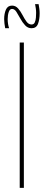

<svg xmlns="http://www.w3.org/2000/svg" viewBox="-52 -905 211 925"><path d="M43 0V-700H63V0ZM-27 -769Q-29 -780 -30.5 -791.5Q-32 -803 -32 -813Q-32 -839 -23.5 -858.5Q-15 -878 6 -878Q23 -878 35 -864.5Q47 -851 56.5 -832.5Q66 -814 76 -800.5Q86 -787 100 -787Q111 -787 115.5 -797Q120 -807 121 -820Q122 -833 122 -843Q122 -854 120.5 -864.5Q119 -875 117 -885H134Q136 -874 137.5 -863Q139 -852 139 -841Q139 -811 131 -790Q123 -769 100 -769Q82 -769 69 -783Q56 -797 46 -815.5Q36 -834 27 -848Q18 -862 6 -862Q-5 -862 -10 -847Q-15 -832 -15 -813Q-15 -800 -13 -788.5Q-11 -777 -8 -769Z"/></svg>

Font: Georama ExtraCondensed Thin
Style: Regular
Weight: 100
Width: 2
Designer: Jean-Baptiste Levee
Foundry: Production Type
Version: Version 1.001